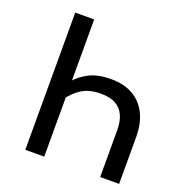

<svg xmlns="http://www.w3.org/2000/svg" viewBox="-125 -797 856 906"><g transform="rotate(20 303.0 -344.5)"><path d="M367 -452Q432 -452 477.5 -426Q523 -400 547 -351.5Q571 -303 571 -235V0H476V-234Q476 -279 462 -309.5Q448 -340 419.5 -355.5Q391 -371 345 -371Q289 -371 251.5 -348Q214 -325 185 -284V-372Q216 -409 259.5 -430.5Q303 -452 367 -452ZM100 -689H195V0H100Z"/></g></svg>

Font: Fira Sans Variable
Style: Regular
Weight: 400
Designer: Carrois Corporate & Edenspiekermann AG
Foundry: Carrois Corporate GbR & Edenspiekermann AG
Version: Version 4.202